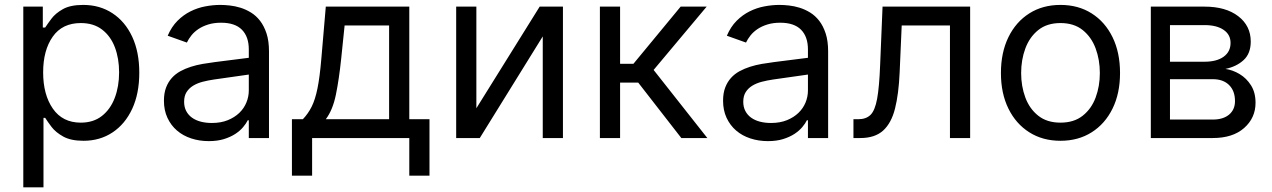

<svg xmlns="http://www.w3.org/2000/svg" viewBox="-20 -573 5281 797"><path d="M160.5 204.5H76.7V-545.5H157.7V-458.8H167.6Q176.8 -473 193.4 -495.2Q209.9 -517.4 240.9 -535Q272 -552.6 325.3 -552.6Q394.2 -552.6 446.7 -518.1Q499.3 -483.7 528.8 -420.5Q558.2 -357.2 558.2 -271.3Q558.2 -184.7 528.8 -121.3Q499.3 -57.9 447.1 -23.3Q394.9 11.4 326.7 11.4Q274.1 11.4 242.5 -6.2Q210.9 -23.8 193.9 -46.3Q176.8 -68.9 167.6 -83.8H160.5ZM315.3 -63.9Q367.9 -63.9 403.2 -91.8Q438.6 -119.7 456.5 -167.1Q474.4 -214.5 474.4 -272.7Q474.4 -330.3 456.9 -376.6Q439.3 -422.9 403.9 -450.1Q368.6 -477.3 315.3 -477.3Q238.6 -477.3 198.9 -420.8Q159.1 -364.3 159.1 -272.7Q159.1 -180 199.4 -122Q239.7 -63.9 315.3 -63.9Z M846.6 12.8Q807.9 12.8 773.8 1.6Q739.7 -9.6 714.7 -31.1Q689.6 -52.6 675.1 -83.8Q660.5 -115.1 660.5 -154.8Q660.5 -186.1 669.2 -209.2Q677.9 -232.2 693 -249.1Q708.1 -266 728.5 -277.2Q748.9 -288.4 772.4 -295.8Q795.8 -303.3 821.4 -307.7Q846.9 -312.1 872.2 -315.3L1012.8 -333.1V-367.9Q1012.8 -420.5 984.2 -449.6Q955.6 -478.7 897.7 -478.7Q867.9 -478.7 844.5 -471.4Q821 -464.1 803.6 -452.4Q786.2 -440.7 774.5 -426Q762.8 -411.2 755.7 -396.3L676.1 -424.7Q692.1 -462 716.8 -486.7Q741.5 -511.4 770.8 -525.9Q800.1 -540.5 832 -546.5Q864 -552.6 894.9 -552.6Q912.3 -552.6 933.9 -550.2Q955.6 -547.9 978 -541Q1000.4 -534.1 1021.8 -521Q1043.3 -507.8 1059.8 -486.3Q1076.3 -464.8 1086.5 -433.8Q1096.6 -402.7 1096.6 -359.4V0H1012.8V-73.9H1008.5Q1002.1 -60.7 989.3 -45.5Q976.6 -30.2 956.9 -17.2Q937.1 -4.3 909.8 4.3Q882.5 12.8 846.6 12.8ZM859.4 -62.5Q896.7 -62.5 925.2 -74Q953.8 -85.6 973.4 -104.4Q992.9 -123.2 1002.8 -147.5Q1012.8 -171.9 1012.8 -197.4V-263.5L867.9 -242.9Q843.4 -239.3 821 -233.5Q798.7 -227.6 781.6 -217.2Q764.6 -206.7 754.4 -190.7Q744.3 -174.7 744.3 -150.6Q744.3 -128.9 752.8 -112.4Q761.4 -95.9 776.8 -84.7Q792.3 -73.5 813.4 -68Q834.5 -62.5 859.4 -62.5Z M1762.8 156.2H1679V0H1275.6V156.2H1191.8V-78.1H1237.2Q1259.2 -101.2 1273.8 -130.3Q1288.4 -159.4 1297.9 -206.3Q1307.5 -253.2 1313.9 -329.5L1332.4 -545.5H1679V-78.1H1762.8ZM1595.2 -78.1V-467.3H1410.5L1396.3 -329.5Q1387.4 -244 1374.3 -180Q1361.2 -116.1 1332.4 -78.1Z M2316.8 0H2233V-421.9L1971.6 0H1873.6V-545.5H1957.4V-123.6L2220.2 -545.5H2316.8Z M2916.2 0H2808.2L2629.3 -230.1H2554V0H2470.2V-545.5H2554V-308.2H2609.4L2805.4 -545.5H2913.4L2693.2 -282.7Z M3167.6 12.8Q3128.9 12.8 3094.8 1.6Q3060.7 -9.6 3035.7 -31.1Q3010.7 -52.6 2996.1 -83.8Q2981.5 -115.1 2981.5 -154.8Q2981.5 -186.1 2990.2 -209.2Q2998.9 -232.2 3014 -249.1Q3029.1 -266 3049.5 -277.2Q3070 -288.4 3093.4 -295.8Q3116.8 -303.3 3142.4 -307.7Q3168 -312.1 3193.2 -315.3L3333.8 -333.1V-367.9Q3333.8 -420.5 3305.2 -449.6Q3276.6 -478.7 3218.7 -478.7Q3188.9 -478.7 3165.5 -471.4Q3142 -464.1 3124.6 -452.4Q3107.2 -440.7 3095.5 -426Q3083.8 -411.2 3076.7 -396.3L2997.2 -424.7Q3013.1 -462 3037.8 -486.7Q3062.5 -511.4 3091.8 -525.9Q3121.1 -540.5 3153.1 -546.5Q3185 -552.6 3215.9 -552.6Q3233.3 -552.6 3255 -550.2Q3276.6 -547.9 3299 -541Q3321.4 -534.1 3342.9 -521Q3364.3 -507.8 3380.9 -486.3Q3397.4 -464.8 3407.5 -433.8Q3417.6 -402.7 3417.6 -359.4V0H3333.8V-73.9H3329.5Q3323.2 -60.7 3310.4 -45.5Q3297.6 -30.2 3277.9 -17.2Q3258.2 -4.3 3230.8 4.3Q3203.5 12.8 3167.6 12.8ZM3180.4 -62.5Q3217.7 -62.5 3246.3 -74Q3274.9 -85.6 3294.4 -104.4Q3313.9 -123.2 3323.9 -147.5Q3333.8 -171.9 3333.8 -197.4V-263.5L3188.9 -242.9Q3164.4 -239.3 3142 -233.5Q3119.7 -227.6 3102.6 -217.2Q3085.6 -206.7 3075.5 -190.7Q3065.3 -174.7 3065.3 -150.6Q3065.3 -128.9 3073.9 -112.4Q3082.4 -95.9 3097.8 -84.7Q3113.3 -73.5 3134.4 -68Q3155.5 -62.5 3180.4 -62.5Z M4007.1 0H3923.3V-467.3H3723L3714.5 -272.7Q3710.6 -183.2 3695.3 -122.5Q3680 -61.8 3645.8 -30.9Q3611.5 0 3551.1 0H3522.7V-78.1H3542.6Q3575.3 -78.1 3593.8 -96.4Q3612.2 -114.7 3621.1 -163.5Q3630 -212.4 3633.5 -304L3643.5 -545.5H4007.1Z M4382.1 11.4Q4308.2 11.4 4252.7 -23.8Q4197.1 -58.9 4166 -122.2Q4134.9 -185.4 4134.9 -269.9Q4134.9 -355.1 4166 -418.7Q4197.1 -482.2 4252.7 -517.4Q4308.2 -552.6 4382.1 -552.6Q4456 -552.6 4511.5 -517.4Q4567.1 -482.2 4598.2 -418.7Q4629.3 -355.1 4629.3 -269.9Q4629.3 -185.4 4598.2 -122.2Q4567.1 -58.9 4511.5 -23.8Q4456 11.4 4382.1 11.4ZM4382.1 -63.9Q4438.2 -63.9 4474.4 -92.7Q4510.7 -121.4 4528.1 -168.3Q4545.5 -215.2 4545.5 -269.9Q4545.5 -324.6 4528.1 -371.8Q4510.7 -419 4474.4 -448.2Q4438.2 -477.3 4382.1 -477.3Q4326 -477.3 4289.8 -448.2Q4253.6 -419 4236.2 -371.8Q4218.8 -324.6 4218.8 -269.9Q4218.8 -215.2 4236.2 -168.3Q4253.6 -121.4 4289.8 -92.7Q4326 -63.9 4382.1 -63.9Z M5014.2 0H4757.1V-545.5H4980.1Q5068.2 -545.5 5120 -505.7Q5171.9 -465.9 5171.9 -400.6Q5171.9 -350.9 5142.4 -323.7Q5112.9 -296.5 5066.8 -286.9Q5096.9 -282.7 5125.5 -265.6Q5154.1 -248.6 5172.9 -218.9Q5191.8 -189.3 5191.8 -146.3Q5191.8 -83.5 5144.5 -41.7Q5097.3 0 5014.2 0ZM4980.1 -316.8Q5030.5 -316.8 5059.3 -337.5Q5088.1 -358.3 5088.1 -394.9Q5088.1 -429.3 5059.3 -449Q5030.5 -468.8 4980.1 -468.8H4836.6V-316.8ZM5014.2 -76.7Q5057.5 -76.7 5082 -97.3Q5106.5 -117.9 5106.5 -153.4Q5106.5 -195.7 5082 -220Q5057.5 -244.3 5014.2 -244.3H4836.6V-76.7Z"/></svg>

Font: Linik Sans
Style: Regular
Weight: 400
Designer: Rasmus Andersson (font), Marc Monis (original base), Kil Hyung-jin (Pretendard portions), Cristiano Sobral (main changes
Foundry: rsms
Version: Version 3.018;May 31, 2022;FontCreator 14.0.0.2814 64-bit; t